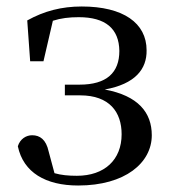

<svg xmlns="http://www.w3.org/2000/svg" viewBox="-20 -557 520 592"><path d="M221 15C366 15 448 -55 448 -140C448 -210 406 -262 303 -281C397 -298 433 -344 432 -402C432 -486 360 -537 232 -537C170 -537 116 -523 64 -494L73 -368H114L143 -493C168 -501 193 -504 223 -504C305 -504 347 -469 348 -400C348 -333 309 -296 225 -296H180V-263H227C318 -263 355 -211 355 -143C355 -64 302 -15 217 -15C191 -15 169 -17 148 -23L130 -90C122 -127 103 -140 79 -140C61 -140 42 -129 35 -106C52 -25 121 15 221 15Z"/></svg>

Font: Source Han Serif CN Medium
Style: Regular
Weight: 500
Designer: Ryoko NISHIZUKA 西塚涼子 (kana & ideographs); Frank Grießhammer (Latin, Greek & Cyrillic); Wenlong ZHANG 张文龙 (bopomofo); San
Foundry: Adobe
Version: Version 2.002;hotconv 1.1.0;makeotfexe 2.6.0